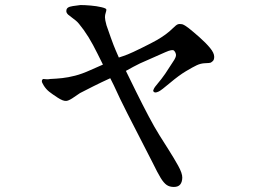

<svg xmlns="http://www.w3.org/2000/svg" viewBox="-20 -721 1040 761"><path d="M451 -493Q470 -499 486.5 -505.5Q503 -512 542.5 -531.5Q582 -551 600.5 -561.5Q619 -572 635.5 -584Q652 -596 665 -609Q678 -622 684.5 -624.5Q691 -627 702 -625Q712 -622 728.5 -609Q745 -596 770.5 -573.5Q796 -551 812.5 -531Q829 -511 829 -496Q829 -484 823.5 -479Q818 -474 814.5 -472.5Q811 -471 793.5 -470.5Q776 -470 760 -462.5Q744 -455 716.5 -438.5Q689 -422 654 -392.5Q619 -363 609.5 -358.5Q600 -354 595 -354.5Q590 -355 588 -359Q586 -361 589 -367Q592 -375 605.5 -390.5Q619 -406 635 -429L665 -475Q679 -495 677.5 -504.5Q676 -514 670 -520Q664 -527 635 -514L574 -487Q529 -468 508 -456L479 -440Q494 -409 520 -356.5Q546 -304 569 -260.5Q592 -217 612 -185L648 -128Q669 -95 686 -64.5Q703 -34 702.5 -16.5Q702 1 694 10.5Q686 20 669 20Q652 20 640.5 12Q629 4 617 -15.5Q605 -35 584 -78L484 -273Q455 -330 431 -383L417 -411Q382 -395 350 -379Q318 -363 297 -352L266 -331Q250 -321 242 -321Q230 -320 208.5 -334Q187 -348 175 -357.5Q163 -367 154 -381Q145 -395 146 -400Q146 -406 152 -408Q154 -408 162 -407Q170 -406 180 -408Q204 -409 227 -411.5Q250 -414 277.5 -421Q305 -428 338 -443L388 -465Q365 -512 348.5 -543Q332 -574 312 -602Q291 -631 281 -639L250 -663Q242 -671 243 -678Q243 -686 249 -690.5Q255 -695 269 -697Q283 -699 299 -701Q316 -701 339.5 -699Q363 -697 382 -692.5Q401 -688 401.5 -683.5Q402 -679 399 -670.5Q396 -662 396 -652.5Q396 -643 402 -621Q408 -603 419.5 -571Q431 -539 438 -523L451 -493Z"/></svg>

Font: ChillKai
Style: Regular
Weight: 400
Designer: ChillType
Foundry: 寒蝉字型
Version: Version 2.000